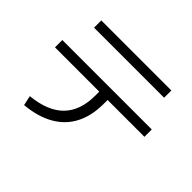

<svg xmlns="http://www.w3.org/2000/svg" viewBox="-153 -967 1245 1245"><g transform="rotate(45 469.0 -345.0)"><path d="M391.1 -131.3C342 -80.9 267.3 -50.8 167 -41L181.6 26.4C259.8 19.2 325.5 0.3 378.9 -30.3C432.3 -60.9 472.7 -102.5 500 -155.3C527.3 -208 541 -270.8 541 -343.8V-379.9H878.9V-447.3H58.6V-379.9H464.8V-343.8C464.8 -252.6 440.3 -181.8 391.1 -131.3ZM147.5 -715.8V-649.4H790V-715.8Z"/></g></svg>

Font: Pretendard Variable
Style: Regular
Weight: 400
Designer: Base glyphs from Inter by Rasmus Andersson; Hangeul glyphs from Noto Sans CJK(Source Han Sans) by Jang Soo-young and Kan
Foundry: Kil Hyung-jin
Version: Version 1.309;Glyphs 3.2 (3225)